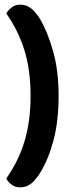

<svg xmlns="http://www.w3.org/2000/svg" viewBox="-20 -683 320 829"><path d="M67 126Q46 126 30.5 114.5Q15 103 7 88Q34 49 53.5 9.5Q73 -30 86 -73.5Q99 -117 105.5 -165.5Q112 -214 112 -270Q112 -382 85 -467.5Q58 -553 7 -625Q15 -639 30.5 -651Q46 -663 67 -663Q96 -663 116.5 -645Q137 -627 154 -599Q186 -544 209.5 -461Q233 -378 233 -270Q233 -161 211.5 -79Q190 3 154 62Q137 90 116.5 108Q96 126 67 126Z"/></svg>

Font: Baloo 2 SemiBold
Style: Regular
Weight: 600
Designer: Sarang Kulkarni and Ek Type
Foundry: Ek Type
Version: Version 1.640;hotconv 1.0.111;makeotfexe 2.5.65597; ttfautoh